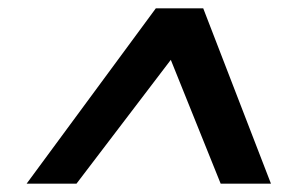

<svg xmlns="http://www.w3.org/2000/svg" viewBox="-20 -720 710 462"><path d="M44 -278 355 -700H469L632 -278H511L391 -576L164 -278Z"/></svg>

Font: DM Sans 10pt SemiBold
Style: Italic
Weight: 600
Italic angle: -10°
Version: Version 4.004;gftools[0.9.30]